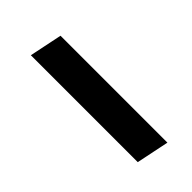

<svg xmlns="http://www.w3.org/2000/svg" viewBox="19 -563 508 508"><g transform="rotate(45 273.5 -309.0)"><path d="M94 -355H494L475 -263H75Z"/></g></svg>

Font: Decalotype SemiBold Italic
Style: Regular
Weight: 600
Italic angle: -12°
Designer: Alfredo Marco Pradil
Foundry: Alfredo Marco Pradil
Version: Version 1.0